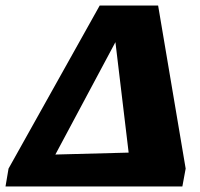

<svg xmlns="http://www.w3.org/2000/svg" viewBox="-72 -677 725 697"><path d="M-52 0 -41 -65 290 -657H502L602 -65L590 0ZM347 -524 129 -116 395 -123Z"/></svg>

Font: Piazzolla SC ExtraBold
Style: Italic
Weight: 800
Italic angle: -11.3°
Designer: Juan Pablo del Peral
Foundry: Huerta Tipografica
Version: Version 1.330